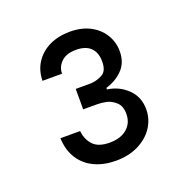

<svg xmlns="http://www.w3.org/2000/svg" viewBox="-77 -861 489 504"><g transform="rotate(-20 167.5 -609.0)"><path d="M48.8 -534.2H104Q106.4 -509.8 121.1 -494.4Q135.7 -479 167 -479Q197.8 -479 215.6 -494.4Q233.4 -509.8 233.4 -535.2Q233.4 -557.6 220.9 -568.6Q208.5 -579.6 195.1 -582.3Q181.6 -585 170.4 -585H130.9V-642.1H170.4Q187.5 -642.1 204.8 -650.9Q222.2 -659.7 220.7 -690.4Q219.7 -712.9 206.1 -725.6Q192.4 -738.3 166.5 -738.3Q139.2 -738.3 125 -724.6Q110.8 -710.9 110.8 -691.9H56.2Q56.6 -721.2 71.3 -743.2Q85.9 -765.1 110.8 -776.9Q135.7 -788.6 167.5 -788.6Q200.2 -788.6 224.1 -775.9Q248 -763.2 260.7 -741.9Q273.4 -720.7 273.4 -695.8Q273.4 -664.1 254.2 -644.5Q234.9 -625 207.5 -617.2V-612.8Q240.2 -608.4 263.4 -585.9Q286.6 -563.5 286.6 -528.8Q286.6 -501.5 271.5 -478.5Q256.3 -455.6 229 -442.1Q201.7 -428.7 166 -428.7Q133.3 -428.7 107.2 -440.7Q81.1 -452.6 65.7 -476.3Q50.3 -500 48.8 -534.2Z"/></g></svg>

Font: Wand UI Pro
Style: Regular
Weight: 400
Designer: Andreas Faust
Version: Version 1.003;FEAKit 1.0